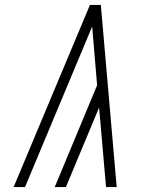

<svg xmlns="http://www.w3.org/2000/svg" viewBox="-20 -755 640 775"><path d="M35 0 343 -735H387L451 0H408L380 -321L246 0H201L372 -411L352 -648L81 0Z"/></svg>

Font: Iosevka Curly XLtEx
Style: Italic
Weight: 200
Width: 7
Italic angle: -9°
Monospace: yes
Designer: Belleve Invis
Foundry: Belleve Invis
Version: Version 11.1.0; ttfautohint (v1.8.3)